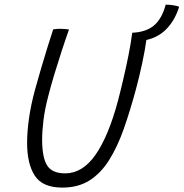

<svg xmlns="http://www.w3.org/2000/svg" viewBox="-20 -810 813 850"><path d="M256 20.5Q168.5 20.5 134.2 -32Q100 -84.5 100 -177Q100 -226 108.2 -285Q116.5 -344 134.5 -411Q146 -453 161.2 -504.8Q176.5 -556.5 191.2 -604Q206 -651.5 215.5 -680Q222 -681 230.2 -681.8Q238.5 -682.5 246 -682.5Q258 -682.5 268.5 -681.5Q279 -680.5 285.5 -679.5Q270 -636 253 -584Q236 -532 220.2 -479.8Q204.5 -427.5 193.5 -384Q178.5 -327 172.5 -278Q166.5 -229 166.5 -192Q166.5 -113 188.5 -77.8Q210.5 -42.5 268.5 -42.5Q345.5 -42.5 403 -125Q460.5 -207.5 502 -363Q512.5 -402.5 525.2 -456.8Q538 -511 549 -566.2Q560 -621.5 565.5 -665Q628 -668 662.8 -698.2Q697.5 -728.5 713.5 -789.5Q729.5 -789.5 748.5 -786.5Q767.5 -783.5 773 -779.5Q754.5 -721 718.2 -683Q682 -645 628 -633Q622 -588.5 609.5 -530Q597 -471.5 582.5 -417.5Q556.5 -320.5 528.2 -240.2Q500 -160 463.2 -101.5Q426.5 -43 376.2 -11.2Q326 20.5 256 20.5Z"/></svg>

Font: Grandstander ExtraLight
Style: Italic
Weight: 200
Italic angle: -15°
Designer: Tyler Finck
Foundry: Etcetera Type Co
Version: Version 1.200; ttfautohint (v1.8.3)